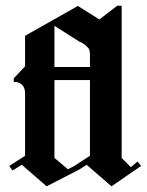

<svg xmlns="http://www.w3.org/2000/svg" viewBox="-20 -656 518 676"><path d="M255 -56.7 252.5 -55.8 144.2 0 56.7 -75.8 24.2 -55.8 12.5 -71.7 68.3 -107.5V-328.3Q68.3 -346.7 57.5 -357.5Q46.7 -368.3 28.3 -367.5V-380L68.3 -422.5V-530L254.2 -635L330 -587.5L392.5 -635.8H408.3V-100L440.8 -67.5L464.2 -87.5L476.7 -71.7L372.5 0L285 -75.8L259.2 -59.2ZM241.7 -71.7 296.7 -107.5V-374.2H171.7V-100L219.2 -60ZM296.7 -420V-464.2Q296.7 -473.3 294.6 -480Q292.5 -486.7 285 -492.9Q277.5 -499.2 276.2 -500.4Q275 -501.7 263.3 -508.3L262.5 -507.5L171.7 -565V-515.8V-420Z"/></svg>

Font: Chomsky
Style: Regular
Weight: 400
Version: Version 2.3